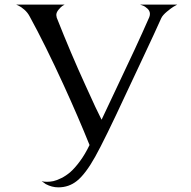

<svg xmlns="http://www.w3.org/2000/svg" viewBox="-20 -807 822 826"><path d="M159.2 -27.8Q167 -24.9 182.1 -24.9Q195.8 -24.9 209.7 -27.8Q223.6 -30.8 243.9 -40.8Q264.2 -50.8 283 -67.1Q301.8 -83.5 324 -113.5Q346.2 -143.6 365.2 -183.1Q316.4 -304.2 253.9 -440.9Q174.3 -614.7 107.9 -735.8Q99.1 -752.9 84.5 -765.6Q69.8 -778.3 59.6 -782.7L49.8 -787.1H257.8Q253.9 -785.2 248 -781.2Q242.2 -777.3 232.2 -765.6Q222.2 -753.9 222.2 -742.2Q222.2 -738.8 224.1 -731Q284.2 -578.6 347.2 -440.9Q397.5 -329.1 417 -292Q431.2 -322.8 477.3 -419.7Q523.4 -516.6 559.1 -593.5Q594.7 -670.4 622.1 -732.9Q625 -740.2 625 -747.1Q625 -759.8 614.5 -769.8Q604 -779.8 593.8 -783.2L583 -787.1H742.2Q735.8 -783.7 726.3 -778.1Q716.8 -772.5 698.2 -757.1Q679.7 -741.7 673.8 -729Q648.4 -671.9 597.2 -563.2Q545.9 -454.6 520 -398.9Q430.7 -206.5 389.4 -132.6Q348.1 -58.6 311 -28.8Q276.4 -1 231 -1Q203.1 -1 176.8 -15.1Z"/></svg>

Font: Anticva
Style: Regular
Weight: 400
Version: Version 1.000